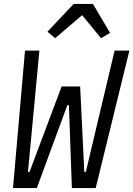

<svg xmlns="http://www.w3.org/2000/svg" viewBox="-20 -955 677 975"><path d="M46 0 107 -698H180L143 -305L122 -82H130L293 -516H387L408 -82H416L467 -298L562 -698H637L466 0H345L330 -421H322L167 0ZM452 -935 539 -788 493 -761 397 -878 260 -761 221 -794 354 -935Z"/></svg>

Font: IBM Plex Mono
Style: Italic
Weight: 400
Italic angle: -9°
Monospace: yes
Designer: Mike Abbink, Paul van der Laan, Pieter van Rosmalen
Foundry: Bold Monday
Version: Version 2.3